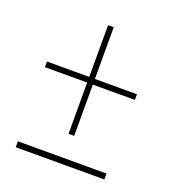

<svg xmlns="http://www.w3.org/2000/svg" viewBox="-111 -674 706 764"><g transform="rotate(20 242.5 -292.0)"><path d="M242 -583H218V-364H39V-340H218V-123H242V-340H420V-364H242ZM414 -1V-26H39V-1Z"/></g></svg>

Font: Noto Sans Display SemiCondensed Thin
Style: Regular
Weight: 250
Width: 4
Designer: Monotype Design team
Foundry: Monotype Imaging Inc.
Version: 1.000